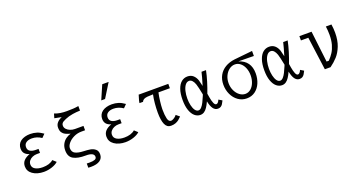

<svg xmlns="http://www.w3.org/2000/svg" viewBox="-55 -1673 4910 2651"><g transform="rotate(-20 2400.0 -347.5)"><path d="M144 -40.5Q82.5 -84 82.5 -155Q82.5 -205 113.2 -239Q144 -273 203.5 -294Q157 -307.5 134 -335.2Q111 -363 111 -406.5Q111 -438.5 123.8 -465.8Q136.5 -493 162.5 -512.5Q189 -532 225 -542Q261 -552 302.5 -552Q353.5 -552 399.5 -537.5Q442.5 -524 491 -489L444.5 -442Q378 -487 304 -487Q252 -487 220.5 -464.8Q189 -442.5 189 -400Q189 -358 220 -338.5Q251 -319 304 -319H343.5V-260H298Q264 -260 233 -247Q202 -234 182.5 -209.8Q163 -185.5 163 -154.5Q163 -108 205 -84.2Q247 -60.5 314.5 -60.5Q362 -60.5 401.8 -72.5Q441.5 -84.5 468.5 -109L517.5 -65Q486 -34.5 427.5 -14.8Q369 5 306.5 5Q260.5 5 218 -6.5Q175.5 -18 144 -40.5Z M940.5 99.5Q992.5 99.5 1019 88.8Q1045.5 78 1045.5 52Q1045.5 -11.5 923.5 -10Q809.5 -8.5 745.8 -43.8Q682 -79 682 -172Q682 -226 703.5 -265.8Q725 -305.5 759 -329.8Q793 -354 831.5 -364.5Q786 -377.5 759 -390.5Q732 -403.5 714.2 -430Q696.5 -456.5 696.5 -502Q696.5 -543 722.8 -573.2Q749 -603.5 794 -621.5L756 -629.5Q708 -639.5 692.5 -642L711 -705Q753.5 -688 796.8 -681.5Q840 -675 888 -675Q941 -675 982.2 -677.5Q1023.5 -680 1062 -687V-620Q1005.5 -618.5 952.5 -610Q890 -600 840 -578Q813.5 -566 799.8 -558Q786 -550 777 -537.2Q768 -524.5 768 -505Q768 -476 788.5 -453.2Q809 -430.5 841.8 -417.8Q874.5 -405 910 -405H1035V-341H980.5Q920.5 -341 868 -315.5Q815.5 -290 784.2 -252.2Q753 -214.5 753 -180Q753 -122 796.8 -100.2Q840.5 -78.5 915.5 -76Q974 -74 1015 -66.8Q1056 -59.5 1086.8 -34.2Q1117.5 -9 1117.5 41Q1117.5 99.5 1071.8 130.8Q1026 162 940.5 162Q921 162 900 160.5V98.5Q929 99.5 940.5 99.5Z M1343 -40.5Q1281.5 -84 1281.5 -155Q1281.5 -205 1312.2 -239Q1343 -273 1402.5 -294Q1356 -307.5 1333 -335.2Q1310 -363 1310 -406.5Q1310 -438.5 1322.8 -465.8Q1335.5 -493 1361.5 -512.5Q1388 -532 1424 -542Q1460 -552 1501.5 -552Q1552.5 -552 1598.5 -537.5Q1641.5 -524 1690 -489L1643.5 -442Q1577 -487 1503 -487Q1451 -487 1419.5 -464.8Q1388 -442.5 1388 -400Q1388 -358 1419 -338.5Q1450 -319 1503 -319H1542.5V-260H1497Q1463 -260 1432 -247Q1401 -234 1381.5 -209.8Q1362 -185.5 1362 -154.5Q1362 -108 1404 -84.2Q1446 -60.5 1513.5 -60.5Q1561 -60.5 1600.8 -72.5Q1640.5 -84.5 1667.5 -109L1716.5 -65Q1685 -34.5 1626.5 -14.8Q1568 5 1505.5 5Q1459.5 5 1417 -6.5Q1374.5 -18 1343 -40.5ZM1386 -652 1475 -857H1569L1442 -652Z M1889 -517Q1892.5 -527.5 1895 -536.8Q1897.5 -546 1898 -550H2334V-486H2166Q2153.5 -431 2145.8 -366.2Q2138 -301.5 2137 -256V-236.5Q2137 -164.5 2149.2 -111.2Q2161.5 -58 2197 -58Q2209 -58 2226.5 -66.5Q2244 -75 2259.5 -88Q2275 -101 2282 -113L2333 -71Q2309.5 -47 2290 -31.2Q2270.5 -15.5 2241.2 -4.2Q2212 7 2173 7Q2114 7 2087.5 -53.5Q2061 -114 2061 -227Q2061 -290 2067.2 -359.2Q2073.5 -428.5 2086 -486Q2032 -485.5 2001 -482.2Q1970 -479 1950 -468.5Q1930 -458 1921 -436H1869Q1871 -462.5 1889 -517Z M2443 -272.5Q2443 -364.5 2465 -428.2Q2487 -492 2526 -524Q2565 -556 2615.5 -556Q2666 -556 2699 -526.5Q2732 -497 2748 -448Q2758 -415 2769.5 -360.5Q2786.5 -415 2801.5 -469.8Q2816.5 -524.5 2822 -550H2888Q2873.5 -477.5 2847.8 -393.8Q2822 -310 2794 -237.5L2804 -178Q2812 -130.5 2826.2 -94.8Q2840.5 -59 2862 -59Q2875 -59 2887.8 -72.8Q2900.5 -86.5 2909 -109.5L2959 -79.5Q2944 -49 2933.2 -32Q2922.5 -15 2905.5 -4Q2888.5 7 2863 7Q2821.5 7 2794.2 -29.8Q2767 -66.5 2752.5 -140.5Q2730 -92 2709.2 -60.8Q2688.5 -29.5 2663 -12.2Q2637.5 5 2605 5Q2561 5 2524.2 -25.8Q2487.5 -56.5 2465.2 -119Q2443 -181.5 2443 -272.5ZM2602.5 -62.5Q2625.5 -62.5 2646.8 -86Q2668 -109.5 2685.8 -144.8Q2703.5 -180 2725.5 -232L2732.5 -250Q2709.5 -367 2695.5 -409Q2682 -448 2661.8 -469.5Q2641.5 -491 2617 -491Q2583 -491 2559 -459.2Q2535 -427.5 2523 -376.5Q2511 -325.5 2511 -268Q2511 -215.5 2521.8 -168.2Q2532.5 -121 2553.2 -91.8Q2574 -62.5 2602.5 -62.5Z M3044 -277Q3044 -355 3076.8 -414Q3109.5 -473 3169 -508.5Q3228.5 -544 3308.5 -554Q3325.5 -556.5 3488.5 -572.5L3576 -581.5V-507.5Q3542.5 -508.5 3509.2 -508.8Q3476 -509 3443 -509.5Q3411.5 -509.5 3349.5 -510.5Q3518 -457.5 3518 -274.5Q3518 -196.5 3490.2 -131.5Q3462.5 -66.5 3410 -28.2Q3357.5 10 3287 10Q3216.5 10 3161 -29.5Q3105.5 -69 3074.8 -134.8Q3044 -200.5 3044 -277ZM3443 -273.5Q3443 -332 3423.2 -381Q3403.5 -430 3368 -459Q3332.5 -488 3288 -488Q3243.5 -488 3204.8 -459.5Q3166 -431 3142.5 -382Q3119 -333 3119 -274Q3119 -215 3142.5 -164.8Q3166 -114.5 3205 -85Q3244 -55.5 3288.5 -55.5Q3333 -55.5 3368.5 -85.2Q3404 -115 3423.5 -165Q3443 -215 3443 -273.5Z M3643 -272.5Q3643 -364.5 3665 -428.2Q3687 -492 3726 -524Q3765 -556 3815.5 -556Q3866 -556 3899 -526.5Q3932 -497 3948 -448Q3958 -415 3969.5 -360.5Q3986.5 -415 4001.5 -469.8Q4016.5 -524.5 4022 -550H4088Q4073.5 -477.5 4047.8 -393.8Q4022 -310 3994 -237.5L4004 -178Q4012 -130.5 4026.2 -94.8Q4040.5 -59 4062 -59Q4075 -59 4087.8 -72.8Q4100.5 -86.5 4109 -109.5L4159 -79.5Q4144 -49 4133.2 -32Q4122.5 -15 4105.5 -4Q4088.5 7 4063 7Q4021.5 7 3994.2 -29.8Q3967 -66.5 3952.5 -140.5Q3930 -92 3909.2 -60.8Q3888.5 -29.5 3863 -12.2Q3837.5 5 3805 5Q3761 5 3724.2 -25.8Q3687.5 -56.5 3665.2 -119Q3643 -181.5 3643 -272.5ZM3802.5 -62.5Q3825.5 -62.5 3846.8 -86Q3868 -109.5 3885.8 -144.8Q3903.5 -180 3925.5 -232L3932.5 -250Q3909.5 -367 3895.5 -409Q3882 -448 3861.8 -469.5Q3841.5 -491 3817 -491Q3783 -491 3759 -459.2Q3735 -427.5 3723 -376.5Q3711 -325.5 3711 -268Q3711 -215.5 3721.8 -168.2Q3732.5 -121 3753.2 -91.8Q3774 -62.5 3802.5 -62.5Z M4368.5 -487H4260V-550H4439L4493 -92H4526Q4567 -134 4595.2 -178.5Q4623.5 -223 4640.8 -284.2Q4658 -345.5 4658 -426.5Q4658 -487 4649 -550H4731Q4740.5 -485.5 4740.5 -427.5Q4740.5 -314.5 4708 -232.2Q4675.5 -150 4627.8 -97.5Q4580 -45 4518 0H4434Z"/></g></svg>

Font: JuliaMono Light
Style: Regular
Weight: 300
Monospace: yes
Designer: cormullion
Foundry: corm
Version: Version 0.054; ttfautohint (v1.8.4)